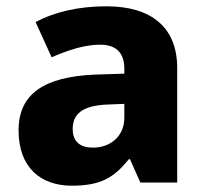

<svg xmlns="http://www.w3.org/2000/svg" viewBox="-20 -580 653 610"><path d="M318 -560C230 -560 153 -542 93 -510L144 -398C197 -421 249 -438 298 -438C346 -438 375 -415 375 -362V-346L281 -343C122 -336 39 -283 39 -166C39 -46 111 10 208 10C299 10 342 -15 389 -74H393L426 0H543V-364C543 -493 461 -560 318 -560ZM324 -248 375 -250V-206C375 -147 331 -111 275 -111C237 -111 211 -128 211 -170C211 -217 240 -245 324 -248Z"/></svg>

Font: Noto Sans Arabic ExtBd
Style: Regular
Weight: 800
Designer: Monotype Design Team, Nadine Chahine, Nizar Qandah and Khaled Hosny
Foundry: Monotype Imaging Inc.
Version: Version 2.012